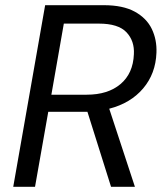

<svg xmlns="http://www.w3.org/2000/svg" viewBox="-20 -720 635 740"><path d="M31 0 154 -700H380Q454 -700 499.5 -675Q545 -650 565 -608.5Q585 -567 583 -517Q580 -436 531.5 -379Q483 -322 401 -301L500 0H408L317 -289Q310 -289 304 -289H166L115 0ZM178 -355H314Q396 -355 444.5 -396Q493 -437 496 -511Q499 -562 467.5 -595.5Q436 -629 361 -629H226Z"/></svg>

Font: DM Sans Italic
Style: Regular
Weight: 400
Italic angle: -10°
Designer: Colophon Foundry, Jonny Pinhorn
Foundry: Colophon Foundry
Version: Version 4.004; ttfautohint (v1.8.4.7-5d5b)